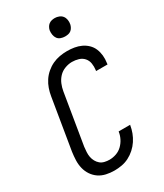

<svg xmlns="http://www.w3.org/2000/svg" viewBox="-233 -1036 966 1133"><g transform="rotate(-30 250.0 -470.0)"><path d="M198 8Q169 8 142 2Q115 -4 93.5 -18.5Q72 -33 57 -55Q42 -77 35.5 -103.5Q29 -130 30 -158Q31 -186 35 -214L92 -559Q96 -584 104.5 -608.5Q113 -633 127.5 -655Q142 -677 162.5 -694.5Q183 -712 206.5 -723Q230 -734 255.5 -738.5Q281 -743 306 -743Q331 -743 355 -739Q379 -735 400.5 -725Q422 -715 439 -698.5Q456 -682 465 -660.5Q474 -639 476.5 -614.5Q479 -590 475 -564L474 -555H396L397 -561Q400 -584 396.5 -606Q393 -628 379 -644Q365 -660 343.5 -666.5Q322 -673 299 -673Q276 -673 251.5 -664Q227 -655 209.5 -636.5Q192 -618 182.5 -595Q173 -572 169 -548L112 -203Q110 -186 109 -168.5Q108 -151 111 -135Q114 -119 122 -104.5Q130 -90 142 -80Q154 -70 170.5 -66Q187 -62 204 -62Q227 -62 250 -70Q273 -78 290.5 -95Q308 -112 319 -134Q330 -156 333 -179L334 -180H412L411 -178Q407 -153 398 -129Q389 -105 374.5 -83Q360 -61 340 -43Q320 -25 296.5 -13Q273 -1 247.5 3.5Q222 8 198 8ZM340 -823Q326 -823 312 -828Q298 -833 290 -844Q282 -855 279.5 -870Q277 -885 279 -900Q281 -910 286.5 -920Q292 -930 300.5 -936.5Q309 -943 319.5 -945.5Q330 -948 341 -948Q355 -948 369 -942.5Q383 -937 391.5 -926Q400 -915 402.5 -900Q405 -885 402 -870Q400 -860 394.5 -850Q389 -840 380.5 -833.5Q372 -827 361.5 -825Q351 -823 340 -823Z"/></g></svg>

Font: Iosevka Term Oblique
Style: Regular
Weight: 400
Italic angle: -9°
Monospace: yes
Designer: Belleve Invis
Foundry: Belleve Invis
Version: Version 31.4.0